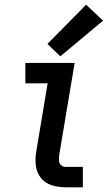

<svg xmlns="http://www.w3.org/2000/svg" viewBox="-20 -798 472 818"><path d="M260 0H333V-87H260Q248 -87 240 -94.5Q232 -102 231.5 -113.5Q231 -125 232 -136L298 -530H88V-443H183L134 -150Q129 -120 133 -90.5Q137 -61 155 -39Q173 -17 201.5 -8.5Q230 0 260 0ZM237 -558 419 -710 347 -778 182 -611Z"/></svg>

Font: Iosevka Sparkle Medium Oblique
Style: Regular
Weight: 500
Italic angle: -9°
Designer: Belleve Invis
Foundry: Belleve Invis
Version: Version 4.5.0; ttfautohint (v1.8.3)